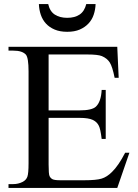

<svg xmlns="http://www.w3.org/2000/svg" viewBox="-20 -928 683 948"><path d="M220 -659V-383H373Q433 -383 453 -401Q479 -425 482 -484H502V-242H482Q476 -292 468 -307Q459 -326 438 -336Q417 -346 373 -346H220V-116Q220 -69 224.5 -59Q229 -49 238.5 -43.5Q248 -38 278 -38H396Q455 -38 481.5 -46Q508 -54 533 -79Q565 -110 598 -174H619L559 0H22V-19H46Q70 -19 92 -30Q109 -39 115 -55Q121 -71 121 -123V-576Q121 -642 108 -658Q90 -678 46 -678H22V-697H559L566 -544H546Q535 -599 522 -619.5Q509 -640 483 -651Q463 -659 412 -659ZM312 -771Q276 -771 250 -782Q224 -793 207 -811.5Q190 -830 181.5 -855Q173 -880 172 -908H218Q226 -872 250.5 -856Q275 -840 312 -840Q349 -840 373 -856Q397 -872 406 -908H452Q451 -880 442.5 -855Q434 -830 416.5 -811.5Q399 -793 373.5 -782Q348 -771 312 -771Z"/></svg>

Font: MM Ethnic
Style: Regular
Weight: 400
Designer: Khon Soe Zaw Thu
Version: Version 1.00 July 18, 2016, initial release